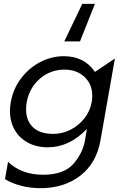

<svg xmlns="http://www.w3.org/2000/svg" viewBox="-20 -787 651 1001"><path d="M116 -216Q116 -239 120 -258Q135 -332 189.5 -378Q244 -424 316 -424Q380 -424 420.5 -386Q461 -348 461 -287Q461 -272 458 -255Q450 -208 420 -170Q390 -132 347.5 -110.5Q305 -89 258 -89Q188 -89 152 -123.5Q116 -158 116 -216ZM204 124Q93 124 22 57L6 147Q40 168 88 181Q136 194 192 194Q314 194 398.5 129Q483 64 504 -56L579 -482L475 -412Q420 -494 313 -494Q249 -494 190 -463.5Q131 -433 89.5 -378Q48 -323 36 -253Q32 -232 32 -208Q32 -153 56.5 -110Q81 -67 126 -43Q171 -19 229 -19Q342 -19 433 -115L423 -55Q411 13 361.5 68.5Q312 124 204 124ZM315 -571H397L475 -767H409Z"/></svg>

Font: Geom Light
Style: Italic
Weight: 300
Italic angle: -10°
Version: Version 1.102